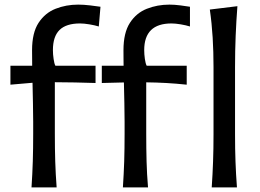

<svg xmlns="http://www.w3.org/2000/svg" viewBox="-20 -816 1134 836"><path d="M117.2 0Q121.1 -58.6 122.8 -113.3Q124.5 -168 124.5 -233.9V-285.6Q124.5 -323.2 123.5 -366Q122.6 -408.7 121.6 -455.6L25.4 -447.3V-529.8H120.1Q120.1 -546.4 119.9 -563.2Q119.6 -580.1 119.6 -597.2Q119.6 -673.3 147.9 -716.6Q176.3 -759.8 221.9 -777.8Q267.6 -795.9 320.3 -795.9Q344.2 -795.9 372.8 -792.5Q401.4 -789.1 417.5 -786.6L410.2 -700.7Q392.6 -706.1 369.1 -710Q345.7 -713.9 328.6 -713.9Q268.1 -713.9 239.3 -685.5Q210.4 -657.2 210.4 -597.7Q210.4 -579.6 213.4 -559.1Q216.3 -538.6 221.2 -529.8H396V-454.6Q350.1 -456.1 306.2 -457Q262.2 -458 218.8 -458V-233.9Q218.8 -168 220.5 -113.3Q222.2 -58.6 226.6 0ZM515.1 0Q519 -58.6 520.8 -113.3Q522.5 -168 522.5 -233.9V-285.6Q522.5 -323.7 521.5 -366.9Q520.5 -410.2 519.5 -457L423.3 -454.6V-529.8H518.1Q518.1 -546.4 517.8 -563.2Q517.6 -580.1 517.6 -597.2Q517.6 -673.3 545.7 -716.6Q573.7 -759.8 619.4 -777.8Q665 -795.9 717.8 -795.9Q739.7 -795.9 765.9 -792.5Q792 -789.1 807.1 -786.6V-700.7Q790 -706.1 766.8 -710Q743.7 -713.9 726.6 -713.9Q607.9 -713.9 607.9 -597.7Q607.9 -579.6 610.8 -559.1Q613.8 -538.6 618.7 -529.8H793V-447.3Q747.6 -452.1 703.9 -454.6Q660.2 -457 616.7 -457.5V-233.9Q616.7 -168 618.2 -113.3Q619.6 -58.6 624.5 0ZM901.9 0Q905.8 -58.1 907.7 -112.3Q909.7 -166.5 909.7 -231.9V-523.9Q909.7 -590.3 906 -652.3Q902.3 -714.4 893.6 -774.4L1013.7 -789.1Q1008.8 -725.1 1006.1 -659.7Q1003.4 -594.2 1003.4 -523.9V-231.9Q1003.4 -166.5 1005.4 -112.3Q1007.3 -58.1 1011.7 0Z"/></svg>

Font: Pinar Medium
Style: Regular
Weight: 500
Designer: Amin Abedi
Version: Version 3.000